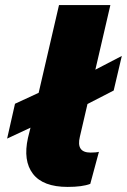

<svg xmlns="http://www.w3.org/2000/svg" viewBox="-20 -726 499 755"><path d="M8 -181 39 -318 132 -361 212 -706H414L355 -452L459 -506L427 -370L324 -317L294 -188Q279 -126 336 -126Q358 -126 369 -129L335 -3Q304 9 246 9Q149 9 109.5 -42.5Q70 -94 90 -184L100 -224Z"/></svg>

Font: Work Sans ExtraBold
Style: Italic
Weight: 800
Italic angle: -13°
Designer: Wei Huang
Foundry: Wei Huang
Version: Version 2.012; ttfautohint (v1.8.3)